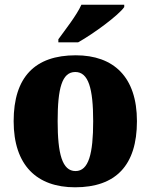

<svg xmlns="http://www.w3.org/2000/svg" viewBox="-20 -786 641 816"><path d="M228 -619V-606H312C378 -643 484 -721 508 -756V-766H326C306 -721 256 -658 228 -619ZM299 10C472 10 562 -83 562 -271C562 -459 463 -551 302 -551C129 -551 38 -459 38 -271C38 -83 137 10 299 10ZM301 -59C244 -59 225 -133 225 -271C225 -410 243 -480 300 -480C356 -480 376 -410 376 -271C376 -133 357 -59 301 -59Z"/></svg>

Font: Noto Serif Ethiopic SemiCondensed Black
Style: Regular
Weight: 900
Width: 4
Designer: Monotype Design Team
Foundry: Monotype Imaging Inc.
Version: Version 2.102